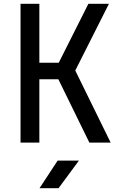

<svg xmlns="http://www.w3.org/2000/svg" viewBox="-20 -750 640 1010"><path d="M88 0V-730H187V-420H289L445 -730H553L376 -379L562 0H450L287 -333H187V0ZM188 240 283 95H395L288 240Z"/></svg>

Font: JetBrainsMono NFM Medium
Style: Regular
Weight: 500
Monospace: yes
Designer: Philipp Nurullin, Konstantin Bulenkov
Foundry: JetBrains
Version: Version 2.304; ttfautohint (v1.8.4.7-5d5b);Nerd Fonts 3.3.0